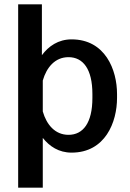

<svg xmlns="http://www.w3.org/2000/svg" viewBox="-20 -695 602 890"><path d="M522.5 -259.2C522.5 -370.8 468.3 -512.5 311.7 -512.5C250 -512.5 205 -480.8 174.2 -439.2V-675H64.2V175H178.3V-55.8C209.2 -16.7 252.5 12.5 311.7 12.5C468.3 12.5 522.5 -129.2 522.5 -240.8ZM178.3 -178.3V-321.7C195.8 -382.5 235 -430 297.5 -430C365 -430 408.3 -375 408.3 -259.2V-240.8C408.3 -125 365 -70 297.5 -70C235 -70 195.8 -117.5 178.3 -178.3Z"/></svg>

Font: Boon SemiBold
Style: Regular
Weight: 600
Designer: Sungsit Sawaiwan
Foundry: FontUni
Version: Version 2.0